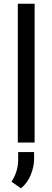

<svg xmlns="http://www.w3.org/2000/svg" viewBox="-20 -770 283 1037"><path d="M167 -750V0H76.2V-750ZM164.1 51.3V89.8Q164.1 128.4 146.7 172.9Q129.4 217.3 93.3 247.1L42 211.4Q60.1 183.6 69.1 154.3Q78.1 125 78.1 90.8V51.3Z"/></svg>

Font: Vazirmatn
Style: Regular
Weight: 400
Designer: Saber Rastikerdar
Foundry: Saber Rastikerdar
Version: Version 33.003;September 2, 2022;FontCreator 14.0.0.2862 64-